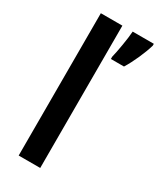

<svg xmlns="http://www.w3.org/2000/svg" viewBox="-194 -890 739 888"><g transform="rotate(30 175.5 -446.0)"><path d="M183 -66V-826H68V-66ZM351 -816V-826H238C236 -789 222 -709 214 -678V-666H284C310 -708 338 -771 351 -816Z"/></g></svg>

Font: Noto Sans Malayalam UI Condensed SemiBold
Style: Regular
Weight: 600
Width: 3
Designer: Jelle Bosma - Monotype Design Team
Foundry: Monotype Imaging Inc.
Version: Version 2.104